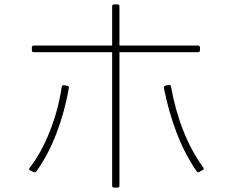

<svg xmlns="http://www.w3.org/2000/svg" viewBox="-20 -817 1040 868"><path d="M124 -590V-602Q124 -611 133 -611H487V-788Q487 -797 496 -797H511Q520 -797 520 -788V-611H875Q884 -611 884 -602V-590Q884 -581 875 -581H520V22Q520 31 511 31H496Q487 31 487 22V-581H133Q124 -581 124 -590ZM721 -419V-421Q721 -428 728 -430L743 -433H745Q752 -433 753 -426Q772 -319 809 -225.5Q846 -132 899 -60Q901 -58 901 -54Q901 -51 896 -48L881 -40L876 -38Q872 -38 869 -43Q816 -119 779 -215.5Q742 -312 721 -419ZM114 -58Q167 -126 205.5 -224Q244 -322 259 -424Q261 -433 269 -432L284 -429Q293 -428 291 -418Q273 -313 235.5 -215Q198 -117 145 -43Q141 -36 133 -39L117 -46Q108 -51 114 -58Z"/></svg>

Font: LINE Seed JP_TTF Thin
Style: Regular
Weight: 250
Designer: LY Corporation & Fontrix & Fontworks
Version: Version 1.008